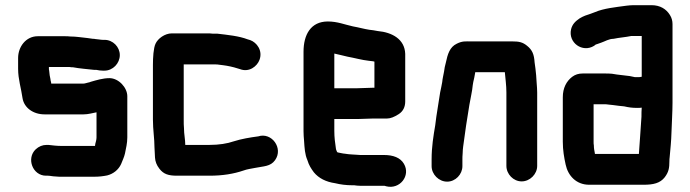

<svg xmlns="http://www.w3.org/2000/svg" viewBox="-20 -649 2668 742"><path d="M353 -215V-118C353 -109 350 -100 348 -92C348 -90 348 -88 347 -85H218C201 -85 183 -87 167 -89H160C144 -89 130 -83 118 -72C81 -37 106 30 158 30H165C174 30 184 33 195 33C203 34 211 34 218 34H344C363 34 379 32 394 29C418 23 438 7 448 -15C453 -28 460 -42 463 -56C467 -76 472 -96 472 -118V-277C472 -311 438 -347 403 -347C378 -347 352 -339 331 -333C326 -331 323 -330 321 -330C316 -329 308 -326 303 -326H178C178 -331 175 -338 175 -343L172 -358L170 -376C169 -379 169 -381 169 -383V-390H249C254 -389 258 -389 262 -389C288 -384 318 -382 344 -379H352C361 -377 370 -376 377 -376H384C416 -376 443 -404 443 -436C443 -468 416 -495 384 -495H377C369 -495 356 -498 349 -498C346 -499 343 -499 339 -499L318 -502C296 -504 275 -508 251 -508C244 -509 238 -509 231 -509H126C80 -509 50 -468 50 -425V-383C50 -342 62 -307 67 -270C73 -232 109 -207 152 -207H303C321 -207 337 -212 353 -215Z M579 -40C580 -25 585 -11 596 3C612 24 631 30 664 30H790C840 30 883 23 921 10C934 5 950 3 965 0C999 -7 1025 -5 1043 -30C1076 -76 1030 -139 978 -122C947 -118 912 -112 884 -103C858 -94 826 -89 790 -89H696C696 -110 691 -130 691 -154C690 -163 690 -174 690 -187V-400H814C817 -400 821 -400 826 -399L842 -397C859 -395 882 -390 897 -385L907 -382C943 -368 974 -393 983 -418C996 -454 972 -485 947 -494L937 -497C903 -510 861 -514 819 -519H801C794 -520 788 -520 782 -520H644C617 -520 590 -500 581 -480C573 -463 571 -426 571 -398V-187C571 -147 577 -114 577 -79C577 -67 579 -53 579 -40Z M1361 -308H1272V-442C1288 -439 1308 -433 1323 -430C1351 -425 1378 -417 1406 -414L1423 -412C1424 -411 1426 -411 1427 -411V-310H1423C1410 -310 1376 -308 1361 -308ZM1423 -191H1476C1489 -191 1504 -197 1521 -208C1538 -219 1546 -236 1546 -257V-441C1544 -498 1495 -524 1440 -529L1423 -532L1407 -534C1387 -537 1367 -543 1344 -547C1312 -554 1284 -566 1247 -566C1181 -566 1153 -515 1153 -449V-142C1153 -129 1154 -117 1155 -106C1157 -76 1158 -53 1168 -30C1174 -10 1182 2 1193 17C1212 40 1240 54 1275 59C1295 64 1318 67 1342 67H1349C1356 68 1364 69 1372 69H1466L1473 71C1525 84 1568 30 1541 -16C1527 -40 1499 -50 1464 -50H1372C1363 -50 1352 -52 1341 -52C1334 -52 1318 -54 1313 -55C1307 -55 1291 -59 1285 -60C1285 -61 1284 -61 1283 -61C1282 -64 1278 -71 1278 -76C1275 -96 1272 -118 1272 -143V-189H1361C1376 -189 1409 -191 1423 -191Z M1767 -7V-34C1767 -39 1767 -46 1768 -57C1768 -66 1769 -75 1770 -83C1777 -136 1785 -192 1794 -244C1798 -269 1805 -296 1807 -320L1809 -332C1812 -344 1814 -354 1816 -366C1816 -367 1816 -369 1817 -370H1931C1933 -345 1937 -320 1937 -292V-8C1937 24 1964 52 1996 52C2028 52 2056 24 2056 -8V-291C2056 -303 2055 -315 2054 -328L2052 -358C2051 -375 2048 -392 2046 -408C2044 -439 2037 -456 2017 -472C2000 -486 1986 -489 1960 -489H1803C1778 -489 1767 -491 1745 -480C1718 -467 1710 -440 1703 -407C1699 -393 1698 -386 1696 -372C1694 -360 1690 -345 1689 -332C1687 -318 1684 -308 1681 -292C1675 -249 1667 -210 1662 -165C1655 -124 1648 -81 1648 -34V-7C1648 25 1676 53 1708 53C1740 53 1767 25 1767 -7Z M2420 -510H2460V-353C2459 -352 2459 -352 2458 -352L2451 -351H2433C2428 -352 2422 -353 2414 -355C2397 -357 2381 -359 2364 -361L2345 -364C2336 -365 2326 -365 2317 -365H2232C2216 -365 2203 -361 2191 -352C2169 -335 2155 -309 2155 -273V-101C2155 -69 2160 -40 2166 -13C2175 30 2207 65 2257 65H2467C2505 65 2531 59 2549 36C2564 16 2567 1 2567 -27C2567 -31 2567 -36 2568 -42C2571 -77 2574 -101 2575 -138C2576 -172 2579 -217 2579 -252V-556C2579 -568 2576 -580 2569 -591C2555 -614 2531 -629 2498 -629H2428C2419 -629 2410 -628 2401 -627C2358 -621 2314 -617 2279 -602L2263 -596C2247 -591 2235 -587 2220 -578C2204 -567 2192 -556 2187 -536C2175 -484 2231 -444 2276 -472C2278 -474 2283 -478 2286 -478C2291 -480 2297 -482 2303 -484C2318 -489 2333 -499 2351 -499C2374 -504 2397 -505 2420 -510ZM2275 -87C2274 -92 2274 -96 2274 -101V-246H2318C2322 -246 2326 -246 2330 -245L2349 -243C2356 -242 2364 -241 2372 -240L2392 -238C2409 -234 2423 -232 2443 -232C2448 -232 2454 -232 2460 -233C2459 -222 2459 -210 2459 -198C2455 -147 2453 -100 2449 -54H2279V-56C2277 -67 2275 -75 2275 -87Z"/></svg>

Font: Electronic
Style: Nord
Weight: 900
Version: Version 1.011